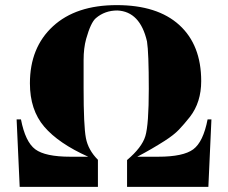

<svg xmlns="http://www.w3.org/2000/svg" viewBox="-20 -731 892 751"><path d="M477 0V-105Q535 -154 548.5 -198.5Q562 -243 562 -384Q562 -525 555 -569Q528 -686 439 -690Q390 -690 355 -660Q335 -643 317 -579Q307 -543 307 -496Q307 -449 307 -424V-386Q307 -238 316 -191Q325 -144 363 -106V0H57L45 -264H62Q79 -176 118 -147Q157 -118 255 -118H325Q209 -170 153 -235.5Q97 -301 97 -405Q97 -545 187 -628Q277 -711 436.5 -711Q596 -711 681.5 -633Q767 -555 767 -414Q767 -331 723 -274Q700 -245 680 -224Q660 -203 624 -180Q574 -148 517 -118H599Q697 -118 736 -147Q775 -176 792 -264H807L795 0Z"/></svg>

Font: Abril Fatface
Style: Regular
Weight: 400
Designer: Veronika Burian, Jos Scaglione
Foundry: TypeTogether
Version: Version 1.001